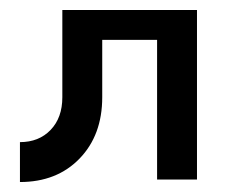

<svg xmlns="http://www.w3.org/2000/svg" viewBox="-20 -360 465 385"><path d="M20 -75Q58 -75 81.5 -99.5Q105 -124 105 -165V-340H375V0H295V-280H185V-165Q185 -89 139.5 -42Q94 5 20 5Z"/></svg>

Font: Glametrix
Style: Bold
Weight: 700
Designer: gluk
Foundry: gluk
Version: Version 0.40